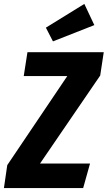

<svg xmlns="http://www.w3.org/2000/svg" viewBox="-47 -959 549 979"><path d="M-27 0 -10 -117 296 -571H74L93 -693H482L464 -574L157 -125H412L377 0ZM383 -939 434 -831 223 -748 187 -818Z"/></svg>

Font: Fira Sans Extra Condensed
Style: Bold Italic
Weight: 700
Width: 3
Italic angle: -8°
Designer: Carrois Corporate & Edenspiekermann AG
Foundry: Carrois Corporate GbR & Edenspiekermann AG
Version: Version 4.203